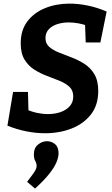

<svg xmlns="http://www.w3.org/2000/svg" viewBox="-20 -736 627 1078"><path d="M232.9 12.1Q181.7 12.1 127.5 1.3Q73.3 -9.5 21.7 -30.5L53.4 -220H137L140.3 -99L127.1 -122.3Q155.9 -109.1 187.6 -102.3Q219.3 -95.5 249.5 -95.5Q287.7 -95.5 319.7 -106.6Q351.8 -117.7 371.5 -139.8Q391.2 -161.9 391.2 -194.4Q391.2 -228.4 370.1 -248.2Q349 -267.9 315.4 -281.9Q281.8 -295.8 243.8 -309.8Q205.8 -323.8 172.2 -345.3Q138.6 -366.9 117.5 -401.8Q96.3 -436.8 96.3 -492.9Q96.3 -566.9 133.8 -616Q171.2 -665.2 233.6 -690.5Q295.9 -715.7 370.6 -715.7Q421.1 -715.7 474.2 -704.5Q527.3 -693.3 578.7 -671.3L543.5 -497.4H461.3L457.2 -604.6L473.8 -590.1Q447.9 -599.9 420.1 -605Q392.3 -610.1 365.8 -610.1Q330.6 -610.1 300.9 -600.3Q271.1 -590.5 253.2 -570.9Q235.3 -551.3 235.3 -522.2Q235.3 -491.2 256.8 -472.6Q278.3 -453.9 311.9 -440.7Q345.5 -427.4 383.5 -412.9Q421.4 -398.4 455 -376.7Q488.7 -355 510.1 -318.9Q531.6 -282.7 531.6 -225Q531.6 -146 490.5 -93.3Q449.4 -40.7 381.6 -14.3Q313.9 12.1 232.9 12.1ZM176.7 322.8 132.2 284.8Q160.1 248.6 172.8 229.5Q185.6 210.3 185.6 195.9Q185.6 181.1 177.9 167.6Q170.2 154 170.2 131.1Q170.2 94.6 193.5 75.7Q216.8 56.8 243.9 56.8Q268.5 56.8 288.7 73Q308.8 89.2 308.8 124.7Q308.8 147.3 296.6 176.2Q284.3 205.1 255.5 241.2Q226.7 277.3 176.7 322.8Z"/></svg>

Font: Bitter Thin
Style: Italic
Weight: 100
Italic angle: -9°
Designer: Sol Matas, and Bitter project Authors
Foundry: Sol Matas
Version: Version 2.002